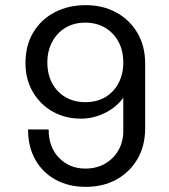

<svg xmlns="http://www.w3.org/2000/svg" viewBox="-20 -716 655 746"><path d="M313 10Q247 10 196.5 -17.5Q146 -45 117.5 -95Q89 -145 89 -213H169Q169 -144 209.5 -102.5Q250 -61 312 -61Q355 -61 388 -80Q421 -99 440 -132Q459 -165 459 -207V-336Q431 -298 386.5 -276.5Q342 -255 295 -255Q234 -255 185.5 -282Q137 -309 108 -358Q79 -407 79 -471Q79 -540 109.5 -590.5Q140 -641 193 -668.5Q246 -696 313 -696Q380 -696 432 -667.5Q484 -639 514 -588Q544 -537 544 -469V-218Q544 -149 514 -98Q484 -47 432.5 -18.5Q381 10 313 10ZM311 -319Q356 -319 389 -338.5Q422 -358 440.5 -393Q459 -428 459 -473Q459 -520 440 -554.5Q421 -589 388 -608.5Q355 -628 311 -628Q267 -628 234 -608Q201 -588 182.5 -553Q164 -518 164 -473Q164 -427 183 -392Q202 -357 235.5 -338Q269 -319 311 -319Z"/></svg>

Font: Chivo Medium Light
Style: Regular
Weight: 300
Version: Version 2.002